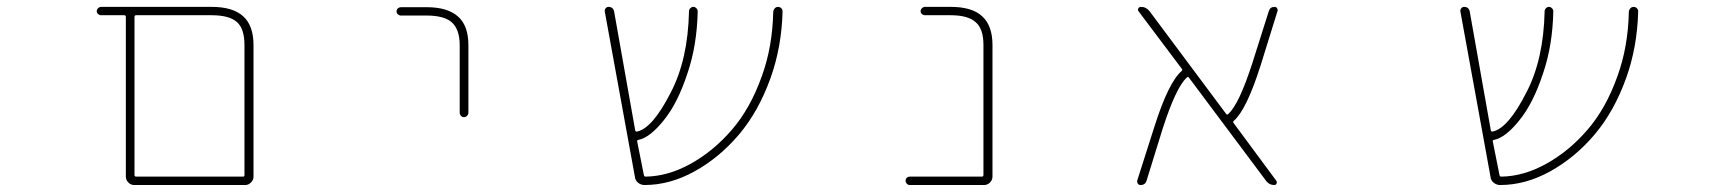

<svg xmlns="http://www.w3.org/2000/svg" viewBox="-20 -564 5040 561"><path d="M372.1 -23.4Q362.3 -23.4 355 -30.8Q347.7 -38.1 347.7 -47.9V-514.6Q347.7 -519.5 342.8 -519.5H275.4Q270.5 -519.5 266.6 -522.9Q262.7 -526.4 262.7 -531.2Q262.7 -536.1 266.6 -540Q270.5 -543.9 275.4 -543.9H598.6Q660.2 -543.9 690.4 -516.6Q720.7 -489.3 720.7 -432.6V-47.9Q720.7 -38.1 713.4 -30.8Q706.1 -23.4 696.3 -23.4ZM373 -52.7Q373 -47.9 377.9 -47.9H690.4Q694.3 -47.9 694.3 -52.7V-432.6Q694.3 -479.5 672.9 -499Q650.4 -519.5 598.6 -519.5H377.9Q373 -519.5 373 -514.6Z M1323.2 -234.4V-431.6Q1323.2 -478.5 1299.8 -499Q1277.3 -518.6 1226.6 -518.6H1151.4Q1146.5 -518.6 1142.6 -522Q1138.7 -525.4 1138.7 -530.8Q1138.7 -536.1 1142.6 -539.6Q1146.5 -543 1151.4 -543H1226.6Q1288.1 -543 1318.4 -515.6Q1348.6 -489.3 1348.6 -431.6V-234.4Q1348.6 -229.5 1344.7 -225.6Q1340.8 -221.7 1335.4 -221.7Q1330.1 -221.7 1326.7 -225.6Q1323.2 -229.5 1323.2 -234.4Z M1863.3 -23.4Q1852.5 -23.4 1844.2 -30.3Q1835.9 -37.1 1835 -47.9L1747.1 -530.3Q1746.1 -535.2 1749.5 -539.6Q1752.9 -543.9 1757.8 -543.9Q1771.5 -543.9 1774.4 -530.3L1835.9 -183.6Q1836.9 -178.7 1840.8 -179.7H1841.8Q1886.7 -189.5 1939.5 -293Q1990.2 -389.6 1993.2 -531.2Q1993.2 -536.1 1997.1 -540Q2001 -543.9 2005.9 -543.9Q2010.7 -543.9 2014.6 -540Q2018.6 -536.1 2018.6 -531.2Q2016.6 -432.6 1989.3 -351.6Q1960 -261.7 1918.9 -211.9Q1878.9 -162.1 1845.7 -155.3H1844.7Q1840.8 -154.3 1841.8 -150.4L1861.3 -52.7Q1862.3 -47.9 1866.2 -47.9Q1931.6 -48.8 1997.1 -85Q2064.5 -122.1 2118.7 -185.1Q2172.9 -248 2206.1 -341.8Q2237.3 -427.7 2239.3 -530.3Q2240.2 -536.1 2244.1 -540Q2248 -543.9 2253.4 -543.9Q2258.8 -543.9 2262.7 -540Q2266.6 -536.1 2266.6 -531.2Q2266.6 -530.3 2266.6 -530.3Q2263.7 -425.8 2231.4 -335.9Q2196.3 -238.3 2139.2 -170.9Q2082 -103.5 2009.8 -63.5Q1937.5 -23.4 1863.3 -23.4Z M2638.7 -23.4Q2632.8 -23.4 2629.4 -27.3Q2626 -31.2 2626 -36.1Q2626 -41 2629.4 -44.4Q2632.8 -47.9 2638.7 -47.9H2848.6Q2853.5 -47.9 2853.5 -52.7V-432.6Q2853.5 -479.5 2831.1 -499Q2808.6 -519.5 2757.8 -519.5H2682.6Q2677.7 -519.5 2673.8 -522.9Q2669.9 -526.4 2669.9 -531.2Q2669.9 -536.1 2673.8 -540Q2677.7 -543.9 2682.6 -543.9H2757.8Q2820.3 -543.9 2849.6 -516.6Q2879.9 -489.3 2879.9 -432.6V-47.9Q2879.9 -38.1 2872.6 -30.8Q2865.2 -23.4 2855.5 -23.4Z M3703.1 -23.4Q3688.5 -23.4 3679.7 -35.2L3454.1 -336.9Q3451.2 -340.8 3448.2 -337.9L3447.3 -336.9Q3416 -308.6 3377 -187.5L3330.1 -36.1Q3326.2 -23.4 3312.5 -23.4Q3307.6 -23.4 3304.7 -27.3Q3302.7 -30.3 3302.7 -33.2Q3302.7 -35.2 3302.7 -36.1L3353.5 -195.3Q3394.5 -324.2 3432.6 -356.4Q3435.5 -359.4 3433.6 -362.3L3306.6 -531.2Q3303.7 -535.2 3306.2 -539.6Q3308.6 -543.9 3313.5 -543.9Q3329.1 -543.9 3338.9 -531.2L3562.5 -231.4Q3565.4 -227.5 3568.4 -230.5L3569.3 -231.4Q3600.6 -259.8 3639.6 -380.9L3687.5 -532.2Q3691.4 -543.9 3704.1 -543.9Q3709 -543.9 3711.4 -540Q3713.9 -536.1 3712.9 -532.2L3663.1 -372.1Q3622.1 -243.2 3585 -210.9Q3582 -208 3584 -205.1L3709 -36.1Q3711.9 -32.2 3710 -27.8Q3708 -23.4 3703.1 -23.4Z M4363.3 -23.4Q4352.5 -23.4 4344.2 -30.3Q4335.9 -37.1 4335 -47.9L4247.1 -530.3Q4246.1 -535.2 4249.5 -539.6Q4252.9 -543.9 4257.8 -543.9Q4271.5 -543.9 4274.4 -530.3L4335.9 -183.6Q4336.9 -178.7 4340.8 -179.7H4341.8Q4386.7 -189.5 4439.5 -293Q4490.2 -389.6 4493.2 -531.2Q4493.2 -536.1 4497.1 -540Q4501 -543.9 4505.9 -543.9Q4510.7 -543.9 4514.6 -540Q4518.6 -536.1 4518.6 -531.2Q4516.6 -432.6 4489.3 -351.6Q4460 -261.7 4418.9 -211.9Q4378.9 -162.1 4345.7 -155.3H4344.7Q4340.8 -154.3 4341.8 -150.4L4361.3 -52.7Q4362.3 -47.9 4366.2 -47.9Q4431.6 -48.8 4497.1 -85Q4564.5 -122.1 4618.7 -185.1Q4672.9 -248 4706.1 -341.8Q4737.3 -427.7 4739.3 -530.3Q4740.2 -536.1 4744.1 -540Q4748 -543.9 4753.4 -543.9Q4758.8 -543.9 4762.7 -540Q4766.6 -536.1 4766.6 -531.2Q4766.6 -530.3 4766.6 -530.3Q4763.7 -425.8 4731.4 -335.9Q4696.3 -238.3 4639.2 -170.9Q4582 -103.5 4509.8 -63.5Q4437.5 -23.4 4363.3 -23.4Z"/></svg>

Font: Rounded-X Mgen+ 2m thin
Style: Regular
Weight: 100
Designer: [Source Han Sans]
Ryoko NISHIZUKA  (kana & ideographs); Paul D. Hunt (Latin, Greek & Cyrillic); Wenlong ZHANG  (bopomofo
Version: Version 1.059.20150602